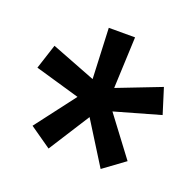

<svg xmlns="http://www.w3.org/2000/svg" viewBox="-85 -799 611 600"><g transform="rotate(20 221.0 -499.5)"><path d="M162.1 -474.6 13.2 -517.6 40 -600.1 187.5 -543 180.2 -710.9H267.6L260.3 -540L405.3 -596.2L431.6 -512.2L280.3 -469.2L377.9 -339.4L307.1 -287.6L219.2 -428.2L132.3 -292L61 -341.8Z"/></g></svg>

Font: Vazir Medium FD-UI
Style: Medium-FD-UI
Weight: 500
Designer: Saber Rastikerdar
Foundry: Saber Rastikerdar
Version: Version 30.1.0